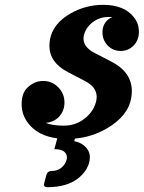

<svg xmlns="http://www.w3.org/2000/svg" viewBox="-20 -567 597 797"><path d="M217.8 7.3Q137.2 -2.9 96.7 -55.7Q69.8 -91.3 69.8 -133.8Q69.8 -178.7 91.8 -201.2Q121.6 -231 158.7 -231Q195.8 -231 221.7 -204.8Q247.6 -178.7 247.6 -141.6Q247.6 -103.5 220.7 -78.1Q201.7 -60.5 170.4 -56.6Q199.2 -45.4 243.7 -45.4Q288.1 -45.4 321.8 -67.9Q365.7 -97.2 378.4 -143.6Q381.3 -154.8 381.3 -165Q381.3 -205.1 334 -230L261.2 -268.1Q185.1 -307.6 185.1 -377.4Q185.1 -390.1 187.5 -403.3Q199.7 -469.2 272.9 -511.2Q335.4 -546.9 408.7 -546.9Q495.6 -546.9 536.1 -495.1Q556.6 -469.2 556.6 -434.6Q556.6 -400.4 534.7 -377.9Q512.7 -355.5 481 -355.5Q449.2 -355.5 427.2 -377.9Q405.3 -400.4 405.3 -433.1Q405.3 -464.8 427.7 -484.9Q436 -492.2 446.8 -495.1Q438.5 -496.6 429.2 -496.6Q397.5 -496.6 372.1 -480Q337.9 -457.5 328.6 -421.9Q326.7 -414.1 326.7 -406.2Q326.7 -370.6 374.5 -346.2L440.9 -312Q527.3 -268.1 527.3 -188.5Q527.3 -175.8 524.9 -162.1Q512.7 -85.4 422.4 -33.2Q361.3 2 291 8.3L288.1 19Q314.5 23.9 332 40Q353 59.1 353 85.9Q353 96.2 350.1 107.9Q339.8 145.5 303.7 173.8Q257.3 210 176.3 210Q162.6 210 162.6 199.2Q162.6 196.8 163.6 192.9L172.4 159.7Q176.8 142.6 195.8 142.6Q217.8 142.6 234.4 129.4Q251.5 115.7 256.3 96.2Q257.8 90.8 257.8 85.9Q257.8 72.8 247.1 63Q234.9 52.2 205.6 52.2Z"/></svg>

Font: Cursive Sans
Style: Bold
Weight: 700
Italic angle: -15°
Designer: Wojciech Kalinowski "wmk69" (wmk69@o2.pl)
Foundry: Wojciech Kalinowski "wmk69" (wmk69@o2.pl)
Version: Wersja 3.1.0; 2022-02-18